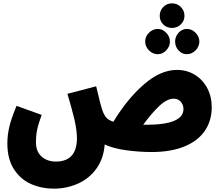

<svg xmlns="http://www.w3.org/2000/svg" viewBox="-20 -896 1321 1148"><path d="M1246 -256Q1246 -174 1204.5 -113.5Q1163 -53 1082 -20Q1001 13 886 13Q813 13 735.5 2.5Q658 -8 606 -32Q600 50 558 110Q516 170 448 201Q380 232 300 232Q229 232 166 204.5Q103 177 63.5 116Q24 55 24 -39Q24 -86 35 -135Q46 -184 79 -263L229 -209Q209 -154 202 -120Q195 -86 195 -46Q195 11 229 40.5Q263 70 314 70Q377 70 408.5 34.5Q440 -1 440 -69Q440 -117 425 -181.5Q410 -246 383 -335L555 -380Q581 -267 593 -234Q602 -209 615 -193.5Q628 -178 658 -168Q741 -305 840.5 -391.5Q940 -478 1038 -478Q1098 -478 1145.5 -448.5Q1193 -419 1219.5 -368.5Q1246 -318 1246 -256ZM1077 -244Q1077 -269 1061 -287.5Q1045 -306 1019 -306Q979 -306 933.5 -263.5Q888 -221 836 -150H854Q1077 -150 1077 -244ZM935 -801Q935 -832 956 -854Q977 -876 1009 -876Q1040 -876 1061.5 -854Q1083 -832 1083 -801Q1083 -772 1061.5 -750.5Q1040 -729 1009 -729Q977 -729 956 -750Q935 -771 935 -801ZM848 -648Q848 -677 870.5 -700Q893 -723 924 -723Q952 -723 974 -700Q996 -677 996 -648Q996 -618 974 -595Q952 -572 924 -572Q893 -572 870.5 -595Q848 -618 848 -648ZM1027 -648Q1027 -677 1047.5 -700Q1068 -723 1097 -723Q1127 -723 1149.5 -700Q1172 -677 1172 -648Q1172 -618 1149.5 -595Q1127 -572 1097 -572Q1068 -572 1047.5 -594.5Q1027 -617 1027 -648Z"/></svg>

Font: Noto Sans Arabic CondBlack
Style: Regular
Weight: 900
Width: 3
Designer: Nadine Chahine
Foundry: Monotype Imaging Inc.
Version: Version 1.001